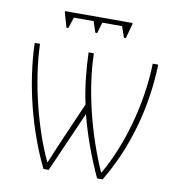

<svg xmlns="http://www.w3.org/2000/svg" viewBox="-78 -755 763 825"><g transform="rotate(10 303.5 -342.0)"><path d="M434 -684H140V-677L158 -615H166L182 -663H268L284 -615H292L306 -663H392L409 -615H417L434 -677ZM574 -527H550C545 -346 491 -162 415 -29H412C345 -181 297 -365 293 -527H270C273 -449 280 -377 296 -304L231 -155C215 -118 196 -74 179 -32H177C116 -161 64 -355 58 -527H35C40 -349 91 -153 166 0H189L305 -264C327 -176 362 -82 400 0H424C519 -158 568 -341 574 -527Z"/></g></svg>

Font: Noto Sans Condensed Thin
Style: Regular
Weight: 100
Width: 3
Designer: Monotype Design Team
Foundry: Monotype Imaging Inc.
Version: Version 2.013